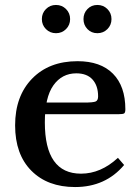

<svg xmlns="http://www.w3.org/2000/svg" viewBox="-20 -748 565 775"><path d="M133 -334H319Q357 -334 366.5 -338.5Q376 -343 376 -359Q376 -402 353.5 -427Q331 -452 288 -452Q230 -452 195.5 -403.5Q161 -355 161 -254Q161 -47 307 -47Q387 -47 456 -111L481 -82Q406 7 283 7Q172 7 106.5 -59Q41 -125 41 -242Q41 -360 109.5 -430.5Q178 -501 293 -501Q386 -501 436 -450.5Q486 -400 486 -307Q486 -294 481.5 -290.5Q477 -287 457 -287H130ZM165.5 -630.5Q149 -647 149 -671Q149 -695 165.5 -711.5Q182 -728 206 -728Q230 -728 246.5 -711.5Q263 -695 263 -671Q263 -647 246.5 -630.5Q230 -614 206 -614Q182 -614 165.5 -630.5ZM333 -630.5Q317 -647 317 -671Q317 -695 333 -711.5Q349 -728 373 -728Q397 -728 413.5 -711.5Q430 -695 430 -671Q430 -647 413.5 -630.5Q397 -614 373 -614Q349 -614 333 -630.5Z"/></svg>

Font: Kolar Light
Style: Regular
Weight: 300
Designer: Ramakrishna Saiteja (Kannada); Shiva Nallaperumal (Latin)
Foundry: Indian Type Foundry
Version: Version 1.001;PS 1.0;hotconv 1.0.88;makeotf.lib2.5.647800